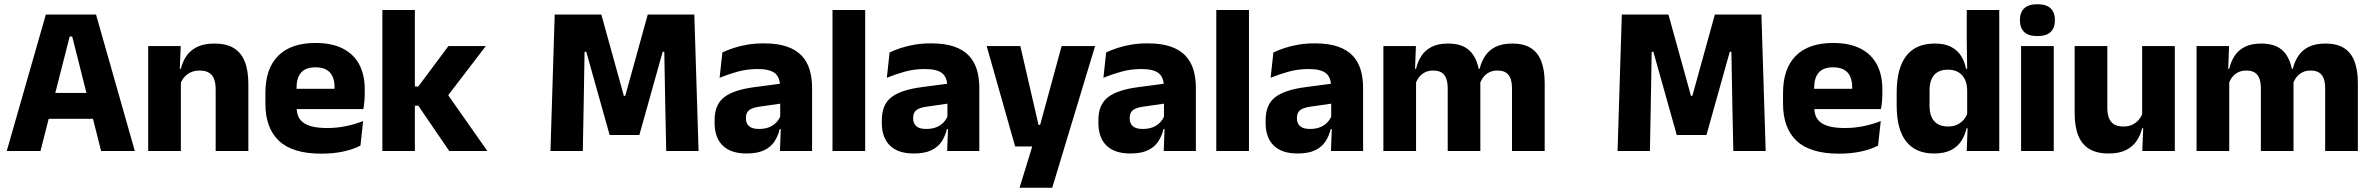

<svg xmlns="http://www.w3.org/2000/svg" viewBox="-20 -707 11107 899"><path d="M169.5 0H11.6L194.7 -639H429.6L611.3 0H453.4L318.1 -536.1H306.3ZM454.8 -150.6H167.1V-271.9H454.8Z M1142.9 0H989.8V-288.8Q989.8 -315.9 982.9 -335.6Q975.9 -355.4 959.4 -366Q942.9 -376.7 914.5 -376.7Q890.9 -376.7 872.9 -368.2Q854.9 -359.8 842.8 -345.6Q830.7 -331.4 824.4 -313.5L800.8 -385H827Q834.8 -418.5 853.1 -445.1Q871.4 -471.7 903.3 -487.4Q935.3 -503.1 984.4 -503.1Q1039.4 -503.1 1074.4 -481.9Q1109.4 -460.7 1126.1 -418.7Q1142.9 -376.6 1142.9 -313.3ZM826.9 0H673.9V-491.4H826.2L821.1 -368.6L826.9 -354.2Z M1484.5 12.5Q1350.4 12.5 1286.6 -47.2Q1222.7 -107 1222.7 -221.4V-272.5Q1222.7 -385.7 1282.6 -445.8Q1342.4 -505.8 1457.2 -505.8Q1534 -505.8 1585.1 -479.7Q1636.3 -453.6 1662.1 -405.1Q1687.8 -356.5 1687.8 -288.5V-272.1Q1687.8 -253 1686.2 -233.3Q1684.5 -213.5 1681.3 -196.4H1543.6Q1545.3 -225.6 1545.9 -251.4Q1546.5 -277.2 1546.5 -297.9Q1546.5 -328.3 1537 -349.2Q1527.4 -370 1507.7 -380.9Q1488 -391.8 1457.2 -391.8Q1411.2 -391.8 1389.9 -367.1Q1368.5 -342.4 1368.5 -296.9V-252L1369.4 -235.3V-200.5Q1369.4 -181.3 1375.7 -164.4Q1382 -147.5 1397.8 -134.7Q1413.7 -121.9 1441.4 -114.8Q1469.2 -107.6 1512.1 -107.6Q1557.4 -107.6 1599.5 -116.3Q1641.6 -125 1680.2 -140.1L1667.7 -25.2Q1633.7 -7.5 1587.1 2.5Q1540.6 12.5 1484.5 12.5ZM1650.5 -196.4H1303.7V-291.2H1650.5Z M2261.9 0H2083.5L1938.5 -212.1H1898.7V-302.1H1938.7L2079.7 -491.4H2254.8L2067.9 -247.3V-276.5ZM1922.5 0H1770.4V-660.3H1922.5Z M2708.9 0H2557.4L2577.3 -639H2795.6L2901.1 -258.1H2907.6L3013 -639H3231L3250.9 0H3099.4L3095 -209.5L3090.4 -464.5H3082.8L2973.7 -75H2834.5L2725.1 -464.5H2717.1L2712.8 -209Z M3782.4 0H3631.9L3636.6 -123L3633.1 -130.7V-284L3632.2 -303.9Q3632.2 -345.1 3608 -364.5Q3583.8 -383.8 3527.3 -383.8Q3477.8 -383.8 3433.3 -371.4Q3388.8 -359 3349.5 -342.8L3362.3 -461.4Q3385.8 -472.5 3415.2 -482.3Q3444.7 -492.1 3480.1 -498Q3515.4 -504 3555.9 -504Q3620.5 -504 3664.1 -489Q3707.6 -474 3733.5 -446.4Q3759.5 -418.8 3770.9 -380.6Q3782.4 -342.5 3782.4 -296.4ZM3475.5 11.7Q3401.9 11.7 3364 -25.4Q3326 -62.6 3326 -131V-144.3Q3326 -217.1 3370.6 -251.7Q3415.3 -286.3 3512.8 -299L3644.8 -316.5L3653.8 -224.6L3536.8 -207.7Q3501.3 -202.8 3487 -190.8Q3472.6 -178.8 3472.6 -155.4V-151.8Q3472.6 -129.5 3487.1 -116.4Q3501.6 -103.2 3533.6 -103.2Q3561.5 -103.2 3581.6 -111.5Q3601.8 -119.8 3614.9 -133.8Q3628.1 -147.7 3634.6 -164.4L3656.1 -102.7H3630.8Q3623.1 -70.3 3606.2 -44.5Q3589.3 -18.6 3557.9 -3.5Q3526.6 11.7 3475.5 11.7Z M4031 0H3878V-660.3H4031Z M4565.4 0H4414.9L4419.6 -123L4416.1 -130.7V-284L4415.2 -303.9Q4415.2 -345.1 4391 -364.5Q4366.8 -383.8 4310.3 -383.8Q4260.8 -383.8 4216.3 -371.4Q4171.8 -359 4132.5 -342.8L4145.3 -461.4Q4168.8 -472.5 4198.2 -482.3Q4227.7 -492.1 4263.1 -498Q4298.4 -504 4338.9 -504Q4403.5 -504 4447.1 -489Q4490.6 -474 4516.5 -446.4Q4542.5 -418.8 4553.9 -380.6Q4565.4 -342.5 4565.4 -296.4ZM4258.5 11.7Q4184.9 11.7 4147 -25.4Q4109 -62.6 4109 -131V-144.3Q4109 -217.1 4153.6 -251.7Q4198.3 -286.3 4295.8 -299L4427.8 -316.5L4436.8 -224.6L4319.8 -207.7Q4284.3 -202.8 4270 -190.8Q4255.6 -178.8 4255.6 -155.4V-151.8Q4255.6 -129.5 4270.1 -116.4Q4284.6 -103.2 4316.6 -103.2Q4344.5 -103.2 4364.6 -111.5Q4384.8 -119.8 4397.9 -133.8Q4411.1 -147.7 4417.6 -164.4L4439.1 -102.7H4413.8Q4406.1 -70.3 4389.2 -44.5Q4372.3 -18.6 4340.9 -3.5Q4309.6 11.7 4258.5 11.7Z M4842.6 -122.4H4922.5L4840.6 -87L4950.9 -491.4H5107.5L4906.9 172H4753.9L4830.7 -78.1L4902.6 -21.2H4733.2L4599.9 -491.4H4757.5Z M5579.4 0H5428.9L5433.6 -123L5430.1 -130.7V-284L5429.2 -303.9Q5429.2 -345.1 5405 -364.5Q5380.8 -383.8 5324.3 -383.8Q5274.8 -383.8 5230.3 -371.4Q5185.8 -359 5146.5 -342.8L5159.3 -461.4Q5182.8 -472.5 5212.2 -482.3Q5241.7 -492.1 5277.1 -498Q5312.4 -504 5352.9 -504Q5417.5 -504 5461.1 -489Q5504.6 -474 5530.5 -446.4Q5556.5 -418.8 5567.9 -380.6Q5579.4 -342.5 5579.4 -296.4ZM5272.5 11.7Q5198.9 11.7 5161 -25.4Q5123 -62.6 5123 -131V-144.3Q5123 -217.1 5167.6 -251.7Q5212.3 -286.3 5309.8 -299L5441.8 -316.5L5450.8 -224.6L5333.8 -207.7Q5298.3 -202.8 5284 -190.8Q5269.6 -178.8 5269.6 -155.4V-151.8Q5269.6 -129.5 5284.1 -116.4Q5298.6 -103.2 5330.6 -103.2Q5358.5 -103.2 5378.6 -111.5Q5398.8 -119.8 5411.9 -133.8Q5425.1 -147.7 5431.6 -164.4L5453.1 -102.7H5427.8Q5420.1 -70.3 5403.2 -44.5Q5386.3 -18.6 5354.9 -3.5Q5323.6 11.7 5272.5 11.7Z M5828 0H5675V-660.3H5828Z M6362.4 0H6211.9L6216.6 -123L6213.1 -130.7V-284L6212.2 -303.9Q6212.2 -345.1 6188 -364.5Q6163.8 -383.8 6107.3 -383.8Q6057.8 -383.8 6013.3 -371.4Q5968.8 -359 5929.5 -342.8L5942.3 -461.4Q5965.8 -472.5 5995.2 -482.3Q6024.7 -492.1 6060.1 -498Q6095.4 -504 6135.9 -504Q6200.5 -504 6244.1 -489Q6287.6 -474 6313.5 -446.4Q6339.5 -418.8 6350.9 -380.6Q6362.4 -342.5 6362.4 -296.4ZM6055.5 11.7Q5981.9 11.7 5944 -25.4Q5906 -62.6 5906 -131V-144.3Q5906 -217.1 5950.6 -251.7Q5995.3 -286.3 6092.8 -299L6224.8 -316.5L6233.8 -224.6L6116.8 -207.7Q6081.3 -202.8 6067 -190.8Q6052.6 -178.8 6052.6 -155.4V-151.8Q6052.6 -129.5 6067.1 -116.4Q6081.6 -103.2 6113.6 -103.2Q6141.5 -103.2 6161.6 -111.5Q6181.8 -119.8 6194.9 -133.8Q6208.1 -147.7 6214.6 -164.4L6236.1 -102.7H6210.8Q6203.1 -70.3 6186.2 -44.5Q6169.3 -18.6 6137.9 -3.5Q6106.6 11.7 6055.5 11.7Z M7212.7 0H7059.6V-293Q7059.6 -318.8 7053.3 -337.6Q7047 -356.4 7032.2 -366.5Q7017.3 -376.7 6991.5 -376.7Q6969.3 -376.7 6952.8 -368.2Q6936.3 -359.8 6925.4 -345.6Q6914.4 -331.4 6909 -313.5L6894.3 -385H6908.2Q6916.1 -418 6933.6 -444.7Q6951.1 -471.4 6982 -487.3Q7013 -503.1 7061.4 -503.1Q7114 -503.1 7147.3 -482.4Q7180.6 -461.7 7196.6 -420.4Q7212.7 -379.2 7212.7 -317.6ZM6610.4 0H6457.4V-491.4H6609.7L6604.6 -359.2L6610.4 -354.2ZM6911.4 0H6758.6V-293Q6758.6 -318.8 6752.3 -337.6Q6745.9 -356.4 6731.1 -366.5Q6716.2 -376.7 6690.4 -376.7Q6668.2 -376.7 6651.7 -368.2Q6635.2 -359.8 6624.3 -345.6Q6613.4 -331.4 6607.9 -313.5L6584.3 -385H6610.5Q6618.1 -418.5 6635.4 -445.1Q6652.6 -471.7 6683.1 -487.4Q6713.6 -503.1 6760.1 -503.1Q6828.5 -503.1 6863.3 -467.8Q6898.1 -432.4 6906.8 -365.4Q6908.3 -355.6 6909.9 -341.2Q6911.4 -326.7 6911.4 -315.2Z M7705.4 0H7553.9L7573.8 -639H7792.1L7897.6 -258.1H7904.1L8009.5 -639H8227.5L8247.4 0H8095.9L8091.5 -209.5L8086.9 -464.5H8079.3L7970.2 -75H7831L7721.6 -464.5H7713.6L7709.3 -209Z M8590.5 12.5Q8456.4 12.5 8392.6 -47.2Q8328.7 -107 8328.7 -221.4V-272.5Q8328.7 -385.7 8388.6 -445.8Q8448.4 -505.8 8563.2 -505.8Q8640 -505.8 8691.1 -479.7Q8742.3 -453.6 8768.1 -405.1Q8793.8 -356.5 8793.8 -288.5V-272.1Q8793.8 -253 8792.2 -233.3Q8790.5 -213.5 8787.3 -196.4H8649.6Q8651.3 -225.6 8651.9 -251.4Q8652.5 -277.2 8652.5 -297.9Q8652.5 -328.3 8643 -349.2Q8633.4 -370 8613.7 -380.9Q8594 -391.8 8563.2 -391.8Q8517.2 -391.8 8495.9 -367.1Q8474.5 -342.4 8474.5 -296.9V-252L8475.4 -235.3V-200.5Q8475.4 -181.3 8481.7 -164.4Q8488 -147.5 8503.8 -134.7Q8519.7 -121.9 8547.4 -114.8Q8575.2 -107.6 8618.1 -107.6Q8663.4 -107.6 8705.5 -116.3Q8747.6 -125 8786.2 -140.1L8773.7 -25.2Q8739.7 -7.5 8693.1 2.5Q8646.6 12.5 8590.5 12.5ZM8756.5 -196.4H8409.7V-291.2H8756.5Z M9035.3 11.7Q8949.5 11.7 8905.1 -44.9Q8860.8 -101.4 8860.8 -213.2V-273.3Q8860.8 -386.8 8905.3 -444.9Q8949.8 -503.1 9040 -503.1Q9083.8 -503.1 9113.5 -488.5Q9143.2 -473.9 9160.8 -447.5Q9178.5 -421.1 9185.6 -385H9227.2L9190.9 -286.2Q9190.1 -316.4 9179.2 -337.4Q9168.2 -358.4 9148.4 -369.6Q9128.6 -380.8 9100.5 -380.8Q9058.7 -380.8 9036.7 -356.3Q9014.7 -331.8 9014.7 -283.1V-212.6Q9014.7 -164.1 9036.8 -139.4Q9058.8 -114.7 9102.3 -114.7Q9125.6 -114.7 9143.9 -123.2Q9162.1 -131.7 9174.7 -146.5Q9187.3 -161.4 9193.5 -180.3L9230.8 -106.4H9188Q9180.7 -73.5 9163.2 -46.6Q9145.6 -19.7 9114.7 -4Q9083.7 11.7 9035.3 11.7ZM9341.1 0H9188.8L9193.5 -124.3L9190.9 -150.7V-349.5L9191.1 -371L9188.9 -513.7V-660.3H9341.1Z M9596.3 0H9443.3V-491.4H9596.3ZM9519.8 -538Q9477.2 -538 9457.6 -557.6Q9437.9 -577.3 9437.9 -610.9V-614.3Q9437.9 -648 9457.6 -667.6Q9477.2 -687.2 9519.8 -687.2Q9562.1 -687.2 9581.9 -667.6Q9601.7 -648 9601.7 -614.3V-610.9Q9601.7 -576.8 9581.9 -557.4Q9562.1 -538 9519.8 -538Z M9694.1 -491.4H9847.1V-202.7Q9847.1 -175.7 9854.1 -155.9Q9861.1 -136.1 9877.6 -125.4Q9894.2 -114.7 9922.5 -114.7Q9946.6 -114.7 9964.4 -123.2Q9982.1 -131.7 9994.2 -146.1Q10006.4 -160.5 10012.5 -177.9L10036.2 -106.4H10010Q10002.2 -73.5 9983.9 -46.6Q9965.6 -19.7 9933.8 -4Q9902 11.7 9852.6 11.7Q9798.1 11.7 9762.8 -9.5Q9727.6 -30.8 9710.8 -72.9Q9694.1 -115 9694.1 -178.1ZM10010.1 -491.4H10163.1V0H10010.8L10015.8 -122.9L10010.1 -137.2Z M11020.2 0H10867.1V-293Q10867.1 -318.8 10860.8 -337.6Q10854.5 -356.4 10839.7 -366.5Q10824.8 -376.7 10799 -376.7Q10776.8 -376.7 10760.3 -368.2Q10743.8 -359.8 10732.9 -345.6Q10721.9 -331.4 10716.5 -313.5L10701.8 -385H10715.7Q10723.6 -418 10741.1 -444.7Q10758.6 -471.4 10789.5 -487.3Q10820.5 -503.1 10868.9 -503.1Q10921.5 -503.1 10954.8 -482.4Q10988.1 -461.7 11004.1 -420.4Q11020.2 -379.2 11020.2 -317.6ZM10417.9 0H10264.9V-491.4H10417.2L10412.1 -359.2L10417.9 -354.2ZM10718.9 0H10566.1V-293Q10566.1 -318.8 10559.8 -337.6Q10553.4 -356.4 10538.6 -366.5Q10523.7 -376.7 10497.9 -376.7Q10475.7 -376.7 10459.2 -368.2Q10442.7 -359.8 10431.8 -345.6Q10420.9 -331.4 10415.4 -313.5L10391.8 -385H10418Q10425.6 -418.5 10442.9 -445.1Q10460.1 -471.7 10490.6 -487.4Q10521.1 -503.1 10567.6 -503.1Q10636 -503.1 10670.8 -467.8Q10705.6 -432.4 10714.3 -365.4Q10715.8 -355.6 10717.4 -341.2Q10718.9 -326.7 10718.9 -315.2Z"/></svg>

Font: Anek Malayalam Medium
Style: Regular
Weight: 500
Designer: Maithili Shingre (Malayalam) & Yesha Goshar (Latin)
Foundry: Ek Type
Version: Version 1.003